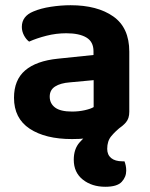

<svg xmlns="http://www.w3.org/2000/svg" viewBox="-20 -512 569 728"><path d="M324.5 -6.8 441.4 -33.3Q417.3 -14.3 401.9 4.3Q386.5 22.8 386.5 52.5Q386.5 74.9 401.5 87.3Q416.6 99.6 443.6 99.6H452Q455 107.6 456.8 116.2Q458.6 124.9 458.6 135.1Q458.6 159.1 441.4 177.6Q424.1 196.2 379.3 196.2Q328.4 196.2 294.1 169.1Q259.7 141.9 259.7 93.6Q259.7 52.9 281.8 27.9Q303.8 2.9 324.5 -6.8ZM253.2 -89Q278.7 -89 301.6 -94.2Q324.5 -99.4 335.1 -106V-208.1L245.5 -199.8Q209.3 -197.1 188.9 -184Q168.5 -171 168.5 -145.5Q168.5 -119.7 188.8 -104.3Q209.1 -89 253.2 -89ZM247.6 -492.2Q349.1 -492.2 409.7 -449.5Q470.2 -406.9 470.2 -316.3V-87.9Q470.2 -63.2 457.8 -48.4Q445.3 -33.6 426.3 -22.3Q397.1 -5.4 353.1 5Q309.1 15.3 253.2 15.3Q151.9 15.3 92.5 -24Q33.1 -63.3 33.1 -141.2Q33.1 -208.9 75.3 -245Q117.5 -281.2 199.7 -289.5L334.5 -303.5V-317.6Q334.5 -353.8 307.5 -369.8Q280.4 -385.9 231.4 -385.9Q193 -385.9 156.2 -376.5Q119.4 -367.2 90.4 -354.2Q79.1 -362.5 70.9 -377.9Q62.8 -393.4 62.8 -410Q62.8 -450.5 106.3 -468.4Q134.6 -480.5 172.7 -486.3Q210.9 -492.2 247.6 -492.2Z"/></svg>

Font: Baloo Tamma 2
Style: Regular
Weight: 400
Designer: Divya Kowshik, Shuchita Grover and Ek Type
Foundry: Ek Type
Version: Version 1.700